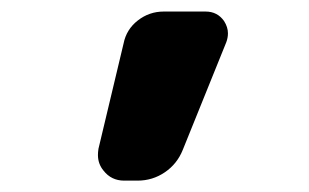

<svg xmlns="http://www.w3.org/2000/svg" viewBox="-20 -570 540 336"><path d="M197.3 -253.9Q174.8 -253.9 161.1 -271.5Q151.4 -283.2 151.4 -298.8Q151.4 -303.7 152.3 -309.6L196.3 -494.1Q201.2 -518.6 221.2 -534.2Q241.2 -549.8 266.6 -549.8H339.8Q360.4 -549.8 372.1 -533.2Q378.9 -522.5 378.9 -511.7Q378.9 -503.9 376 -496.1L299.8 -307.6Q290 -283.2 268.6 -268.6Q247.1 -253.9 220.7 -253.9Z"/></svg>

Font: Rounded Mgen+ 1mn bold
Style: Bold
Weight: 700
Designer: [Source Han Sans]
Ryoko NISHIZUKA  (kana & ideographs); Paul D. Hunt (Latin, Greek & Cyrillic); Wenlong ZHANG  (bopomofo
Version: Version 1.059.20150602